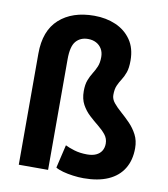

<svg xmlns="http://www.w3.org/2000/svg" viewBox="-85 -834 802 915"><g transform="rotate(10 315.5 -376.5)"><path d="M207.9 0H66.1V-537.7Q66.1 -648.7 128.8 -705.2Q191.5 -761.7 298 -761.7Q355.1 -761.7 401.9 -741.5Q448.6 -721.3 476.5 -681.1Q504.4 -640.9 504.4 -580.8Q504.4 -544.6 496.5 -522.9Q488.6 -501.2 478.3 -485.4Q468 -469.7 460.1 -452Q452.1 -434.3 452.1 -405.7Q452.1 -385.8 466.9 -367.8Q481.6 -349.8 503.5 -330.8Q525.4 -311.7 547.2 -289.3Q569 -266.8 583.8 -238.5Q598.5 -210.3 598.5 -173.5Q598.5 -115.5 573.3 -74.4Q548.1 -33.2 499.5 -11.7Q450.9 9.8 381 9.8Q355.9 9.8 329.4 6.2Q303 2.7 280.6 -3.4Q258.2 -9.6 244.9 -17.7L271.3 -130.2Q286.9 -122.1 315 -113.4Q343.1 -104.8 377.9 -104.8Q403.4 -104.8 421 -112.8Q438.6 -120.9 447.7 -135.8Q456.8 -150.8 456.8 -170.9Q456.8 -194.9 442.1 -213.5Q427.3 -232 405.5 -249.5Q383.6 -267 361.6 -287.3Q339.6 -307.6 324.8 -334.6Q310.1 -361.5 310.1 -399.3Q310.1 -431.8 318.3 -452.8Q326.5 -473.8 337 -490.5Q347.6 -507.2 355.8 -526.2Q364 -545.1 364 -573.4Q364 -596.2 354.1 -612.8Q344.2 -629.4 327.2 -638.4Q310.2 -647.5 287.7 -647.5Q250.9 -647.5 229.4 -622.7Q207.9 -597.9 207.9 -535.6Z"/></g></svg>

Font: Heebo
Style: Regular
Weight: 400
Designer: Oded Ezer
Foundry: Ezer Type House
Version: Version 3.100